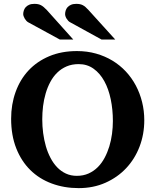

<svg xmlns="http://www.w3.org/2000/svg" viewBox="-20 -949 796 985"><path d="M559.1 -328.1Q559.1 -386.7 548.1 -439.7Q537.1 -492.7 515.1 -532.7Q493.2 -572.8 460.2 -596.4Q427.2 -620.1 383.8 -620.1Q349.1 -620.1 321.8 -608.4Q294.4 -596.7 273.7 -576.4Q252.9 -556.2 238.3 -528.8Q223.6 -501.5 214.4 -470Q205.1 -438.5 200.9 -404.5Q196.8 -370.6 196.8 -336.9Q196.8 -301.3 201.4 -266.1Q206.1 -231 215.3 -198.7Q224.6 -166.5 239.3 -138.7Q253.9 -110.8 273.4 -90.6Q293 -70.3 318.1 -58.6Q343.3 -46.9 374 -46.9Q407.2 -46.9 434.1 -58.8Q460.9 -70.8 481.4 -91.3Q502 -111.8 516.6 -139.2Q531.2 -166.5 540.8 -197.8Q550.3 -229 554.7 -262.5Q559.1 -295.9 559.1 -328.1ZM720.2 -332Q720.2 -260.3 696 -197Q671.9 -133.8 627.4 -86.4Q583 -39.1 521 -11.5Q459 16.1 383.8 16.1Q309.1 16.1 245.4 -7.6Q181.6 -31.2 135.5 -76.7Q89.4 -122.1 63.2 -188.5Q37.1 -254.9 37.1 -339.8Q37.1 -413.6 60.1 -477.3Q83 -541 126.2 -587.4Q169.4 -633.8 232.2 -660.4Q294.9 -687 375 -687Q426.8 -687 472.7 -674.1Q518.6 -661.1 556.9 -637.9Q595.2 -614.7 625.5 -582.3Q655.8 -549.8 676.8 -510.3Q697.8 -470.7 709 -425.5Q720.2 -380.4 720.2 -332ZM287.1 -746.1 125 -834.5Q119.6 -837.4 115 -842.5Q110.4 -847.7 106.9 -853.5Q103.5 -859.4 101.3 -865.5Q99.1 -871.6 99.1 -876.5Q99.1 -885.3 102.1 -894.8Q105 -904.3 111.6 -911.9Q118.2 -919.4 129.2 -924.3Q140.1 -929.2 156.2 -929.2Q166.5 -929.2 174.3 -927.7Q182.1 -926.3 189.5 -922.6Q196.8 -918.9 204.1 -912.8Q211.4 -906.7 220.2 -897.5L356 -746.1ZM501 -746.1 340.3 -834.5Q334.5 -837.4 329.8 -842.5Q325.2 -847.7 321.5 -853.5Q317.9 -859.4 315.9 -865.5Q314 -871.6 314 -876.5Q314 -885.3 316.9 -894.8Q319.8 -904.3 326.4 -911.9Q333 -919.4 344 -924.3Q355 -929.2 371.1 -929.2Q381.3 -929.2 389.2 -927.7Q397 -926.3 404.3 -922.6Q411.6 -918.9 418.7 -912.8Q425.8 -906.7 434.1 -897.5L571.3 -746.1Z"/></svg>

Font: Charis SIL Phon
Style: Bold
Weight: 700
Foundry: SIL International
Version: Version 5.000